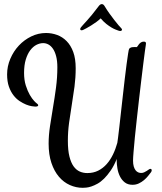

<svg xmlns="http://www.w3.org/2000/svg" viewBox="-20 -855 790 935"><path d="M627.9 -73.2Q627.9 -56.2 631.3 -44.4Q634.8 -32.7 640.4 -25.6Q646 -18.6 653.1 -15.6Q660.2 -12.7 667.5 -12.7Q675.3 -12.7 682.1 -15.9Q689 -19 694.6 -22.7Q700.2 -26.4 704.6 -29.5Q709 -32.7 711.9 -32.7Q718.8 -32.7 718.8 -25.4Q718.8 -21 715.3 -16.1Q709.5 -8.3 700.9 2.2Q692.4 12.7 681.2 22.2Q669.9 31.7 656 38.3Q642.1 44.9 625.5 44.9Q602.5 44.9 587.6 33.2Q572.8 21.5 564 3.7Q555.2 -14.2 551.8 -34.9Q548.3 -55.7 548.3 -73.7L548.8 -81.5Q535.2 -47.9 519 -24.4Q502.9 -1 486.8 14.9Q470.7 30.8 454.8 39.6Q439 48.3 425 53Q411.1 57.6 400.1 58.6Q389.2 59.6 382.8 59.6Q350.1 59.6 320.1 46.1Q290 32.7 267.1 5.9Q244.1 -21 230.5 -61.3Q216.8 -101.6 216.8 -155.8Q216.8 -195.3 223.4 -239.7Q230 -284.2 238 -331.3Q246.1 -378.4 252.7 -428Q259.3 -477.5 259.3 -527.3Q259.3 -558.6 253.4 -581.1Q247.6 -603.5 237.8 -617.7Q228 -631.8 215.8 -638.4Q203.6 -645 190.4 -645Q173.8 -645 157.2 -636.5Q140.6 -627.9 127.2 -610.1Q113.8 -592.3 105.5 -564.9Q97.2 -537.6 97.2 -500Q97.2 -465.3 105.7 -438.5Q114.3 -411.6 125.2 -392.8Q136.2 -374 146.2 -363.5Q156.2 -353 159.7 -351.1Q162.1 -349.1 164.1 -346.9Q166 -344.7 166 -342.3Q166 -335.9 151.4 -335.9Q146.5 -335.9 134.3 -337.9Q122.1 -339.8 106.9 -345.9Q91.8 -352.1 75.4 -362.8Q59.1 -373.5 45.7 -390.9Q32.2 -408.2 23.4 -433.1Q14.6 -458 14.6 -492.7Q14.6 -532.2 30.3 -568.8Q45.9 -605.5 72 -633.3Q98.1 -661.1 132.3 -677.7Q166.5 -694.3 204.1 -694.3Q231.9 -694.3 258.1 -684.8Q284.2 -675.3 304.4 -654.8Q324.7 -634.3 336.7 -601.8Q348.6 -569.3 348.6 -522.9Q348.6 -477.5 342.8 -433.1Q336.9 -388.7 329.6 -344.7Q322.3 -300.8 316.4 -257.1Q310.5 -213.4 310.5 -169.4Q310.5 -123 318.1 -92.8Q325.7 -62.5 338.6 -44.7Q351.6 -26.9 368.7 -19.5Q385.7 -12.2 405.3 -12.2Q434.6 -12.2 458 -23.9Q481.4 -35.6 499.3 -55.7Q517.1 -75.7 530 -102.3Q543 -128.9 551.3 -159.2Q552.2 -163.6 554.9 -184.8Q557.6 -206.1 561.3 -238Q564.9 -270 569.3 -309.8Q573.7 -349.6 578.4 -390.6Q583 -431.6 587.6 -471.2Q592.3 -510.7 596.4 -542Q600.6 -573.2 603.8 -593.8Q606.9 -614.3 608.9 -617.2Q609.9 -619.1 615.5 -622.6Q621.1 -626 637.2 -626Q638.7 -626 640.6 -625.7Q642.6 -625.5 644.5 -625.5Q647 -625.5 649.7 -629.6Q652.3 -633.8 656.2 -638.9Q660.2 -644 666 -648.2Q671.9 -652.3 680.7 -652.3Q685.1 -652.3 688 -650.4Q690.9 -648.4 690.9 -643.6L689.9 -634.8Q689 -628.9 685.5 -604.5Q682.1 -580.1 677.7 -543.7Q673.3 -507.3 667.7 -461.7Q662.1 -416 656.7 -368.2Q651.4 -320.3 646 -272.9Q640.6 -225.6 636.7 -185.5Q632.8 -145.5 630.4 -115.7Q627.9 -85.9 627.9 -73.2ZM569.8 -718.3Q574.2 -713.9 574.2 -710.9Q574.2 -708 571.8 -706.1Q569.3 -704.1 565.4 -704.1Q561.5 -704.1 556.2 -706.1Q552.2 -707.5 543.7 -710.7Q535.2 -713.9 523.4 -720.7Q511.7 -727.5 498 -738.3Q484.4 -749 470.2 -765.6Q461.4 -756.8 449 -747.8Q436.5 -738.8 424.3 -731.2Q412.1 -723.6 401.4 -717.8Q390.6 -711.9 385.3 -709.5Q380.9 -707.5 377.4 -707.5Q370.6 -707.5 370.6 -713.9Q370.6 -717.8 375.5 -723.6Q379.4 -728.5 386.2 -735.8Q393.1 -743.2 403.6 -754.9Q414.1 -766.6 428.5 -783.9Q442.9 -801.3 461.9 -826.7Q468.8 -835 475.6 -835Q480.5 -835 483.9 -832Q487.3 -829.1 491.2 -822.3Q500.5 -806.6 512.7 -789.6Q524.9 -772.5 536.6 -757.6Q548.3 -742.7 557.4 -731.9Q566.4 -721.2 569.8 -718.3Z"/></svg>

Font: Engagement
Style: Regular
Weight: 400
Designer: Astigmatic (AOETI)
Foundry: Astigmatic (AOETI)
Version: Version 1.000